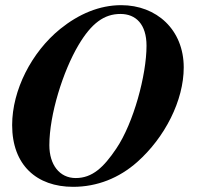

<svg xmlns="http://www.w3.org/2000/svg" viewBox="-20 -705 762 743"><path d="M691 -444C691 -590 586 -685 449 -685C365 -685 285 -651 213 -593C102 -503 27 -356 27 -221C27 -66 122 18 263 18C356 18 441 -16 511 -78C618 -173 691 -316 691 -444ZM547 -528C547 -415 497 -229 430 -130C381 -57 337 -16 273 -16C210 -16 171 -68 171 -143C171 -262 224 -430 284 -531C334 -615 383 -651 446 -651C506 -651 547 -611 547 -528Z"/></svg>

Font: STIXGeneral
Style: Bold Italic
Weight: 700
Italic angle: -16.33°
Designer: MicroPress Inc., with final additions and corrections provided by Coen Hoffman, Elsevier (retired)
Version: Version 1.1.0